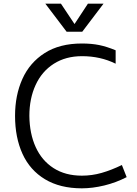

<svg xmlns="http://www.w3.org/2000/svg" viewBox="-20 -1009 745 1046"><path d="M62 0ZM62 -378Q62 -490 102 -579Q142 -668 223.5 -720Q305 -772 426 -772Q479 -772 520.5 -763.5Q562 -755 610 -735V-662Q527 -703 427 -703Q338 -703 273 -661.5Q208 -620 174 -546Q140 -472 140 -378Q141 -281 174.5 -207.5Q208 -134 272 -93Q336 -52 426 -52Q481 -52 533.5 -67Q586 -82 644 -110L670 -44Q612 -14 548 1.5Q484 17 426 17Q307 17 225 -32.5Q143 -82 102.5 -171Q62 -260 62 -378ZM544 -989 428 -836H343L227 -989H312L386 -878L459 -989Z"/></svg>

Font: Biryani Light
Style: Regular
Weight: 300
Designer: Dan Reynolds and Mathieu Réguer
Foundry: Dan Reynolds and Mathieu Réguer
Version: Version 1.004; ttfautohint (v1.1) -l 5 -r 5 -G 72 -x 0 -D la